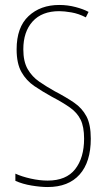

<svg xmlns="http://www.w3.org/2000/svg" viewBox="-20 -744 429 774"><path d="M346 -185Q346 -91 301 -40.5Q256 10 172 10Q144 10 107.5 4Q71 -2 42 -15V-44Q68 -32 104 -24Q140 -16 172 -16Q247 -16 283 -62Q319 -108 319 -185Q319 -233 305 -261.5Q291 -290 262 -310.5Q233 -331 189 -354Q151 -375 118.5 -397Q86 -419 66.5 -453.5Q47 -488 47 -545Q47 -634 95 -679Q143 -724 219 -724Q253 -724 285 -715.5Q317 -707 337 -696L326 -674Q297 -689 268 -694Q239 -699 219 -699Q149 -699 111.5 -657.5Q74 -616 74 -545Q74 -496 91.5 -465.5Q109 -435 138 -415Q167 -395 201 -376Q247 -352 279 -330Q311 -308 328.5 -275Q346 -242 346 -185Z"/></svg>

Font: Noto Sans Sinhala UI ExtraCondensed Thin
Style: Regular
Weight: 100
Width: 2
Designer: Jelle Bosma - Monotype Design Team
Foundry: Monotype Imaging Inc.
Version: Version 2.006; ttfautohint (v1.8.4.7-5d5b)